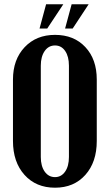

<svg xmlns="http://www.w3.org/2000/svg" viewBox="-20 -873 515 903"><path d="M321.8 -738.8H286.1L316.9 -853H397ZM202.1 -738.8H166L196.8 -853H277.8ZM41 -210V-499Q41 -592.8 95.7 -650.9Q150.4 -709 238.8 -709Q327.6 -709 381.3 -651.6Q435.1 -594.2 435.1 -499V-210Q435.1 -110.4 381.3 -50.3Q327.6 9.8 238.8 9.8Q149.4 9.8 95.2 -50.5Q41 -110.8 41 -210ZM171.9 -564V-134.8Q171.9 -91.8 190.2 -65.9Q208.5 -40 238.8 -40Q268.1 -40 286.1 -65.7Q304.2 -91.3 304.2 -134.8V-564Q304.2 -607.4 286.4 -633.3Q268.6 -659.2 238.8 -659.2Q208.5 -659.2 190.2 -633.1Q171.9 -606.9 171.9 -564Z"/></svg>

Font: Moniqa Black Paragraph
Style: Regular
Weight: 900
Designer: Rajesh Rajput
Foundry: Rajesh Rajput
Version: Version 1.000